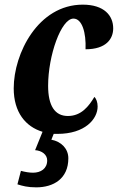

<svg xmlns="http://www.w3.org/2000/svg" viewBox="-20 -566 507 826"><path d="M274 115C274 74 244 43 201 35L211 10C217 10 222 10 227 10C346 10 400 -54 400 -108C400 -126 394 -142 386 -149C362 -109 330 -67 272 -67C216 -67 187 -111 187 -197C187 -327 243 -486 296 -486C333 -486 351 -426 348 -354C437 -354 467 -399 467 -444C467 -499 428 -546 336 -546C144 -546 39 -336 39 -186C39 -83 90 -21 163 1L131 80C160 82 183 99 183 124C183 160 155 177 122 177C107 177 88 174 70 169L55 227C77 234 99 240 136 240C210 240 274 203 274 115Z"/></svg>

Font: Noto Serif Condensed Extra
Style: Italic
Weight: 800
Width: 3
Italic angle: -12°
Designer: Monotype Design Team
Foundry: Monotype Imaging Inc.
Version: Version 1.901